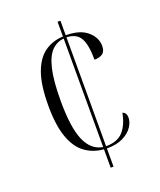

<svg xmlns="http://www.w3.org/2000/svg" viewBox="-134 -799 738 883"><g transform="rotate(-20 235.5 -357.0)"><path d="M254 -90Q203 -94 164 -122Q125 -150 103.5 -209.5Q82 -269 82 -366Q82 -466 103.5 -525.5Q125 -585 164 -612.5Q203 -640 254 -642V-714H268V-643Q337 -643 373 -612Q409 -581 409 -540Q409 -513 394 -502.5Q379 -492 354 -492Q354 -564 335.5 -597.5Q317 -631 268 -633V-100Q325 -100 353 -132Q381 -164 391 -219Q410 -213 410 -189Q410 -167 395 -144Q380 -121 348.5 -105Q317 -89 268 -89V0H254ZM254 -632Q220 -629 195 -604Q170 -579 156.5 -522Q143 -465 143 -366Q143 -236 170.5 -173Q198 -110 254 -101Z"/></g></svg>

Font: Noto Serif Display Condensed Light
Style: Regular
Weight: 300
Width: 3
Designer: Monotype Design Team
Foundry: Monotype Imaging Inc.
Version: Version 2.009